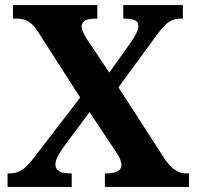

<svg xmlns="http://www.w3.org/2000/svg" viewBox="-20 -734 773 754"><path d="M9.7 0V-53H15.7Q39.7 -53 57.1 -61.6Q74.5 -70.1 89 -85.9Q103.5 -101.7 119.7 -123L294.9 -351L129.9 -608Q118.4 -625.8 107.1 -637.3Q95.7 -648.8 80.5 -654.9Q65.2 -661 43.9 -661H30.9V-714H362.2V-661H357.4Q323.4 -661 311.9 -651.6Q300.4 -642.2 300.4 -630.2Q300.4 -620.2 307.1 -606.1Q313.7 -592 326.2 -573L409.2 -449L496.1 -571Q505.4 -584.5 514.4 -601.7Q523.4 -619 523.4 -632Q523.4 -650 507.3 -655.5Q491.3 -661 468.3 -661H464.1V-714H698.2V-661H689.2Q670.2 -661 655 -654.2Q639.8 -647.4 624.8 -631.9Q609.8 -616.4 590.2 -589L445.2 -391L629.2 -106Q643.6 -86.4 657.2 -74.6Q670.8 -62.9 683.9 -57.9Q697 -53 709.1 -53H722.2V0H391.9V-53H396.9Q426.9 -53 441.9 -61.5Q456.9 -70 456.9 -86Q456.9 -97 451.4 -110.1Q446 -123.2 423.9 -155L331.8 -293.7L223.7 -148.3Q215.1 -135.3 206.4 -119.1Q197.7 -102.9 197.7 -86.9Q197.7 -70.9 211.4 -62Q225.1 -53 258.1 -53H261.7V0Z"/></svg>

Font: Noto Serif Malayalam
Style: Regular
Weight: 400
Designer: Indian type Foundry, Jelle Bosma, Monotype Design Team
Foundry: Monotype Imaging Inc.
Version: Version 2.103